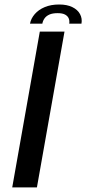

<svg xmlns="http://www.w3.org/2000/svg" viewBox="-20 -812 374 832"><path d="M33 0H140L259.5 -675H152.5ZM236.5 -792.5Q200.5 -792.5 173.8 -781.2Q147 -770 130.5 -750.8Q114 -731.5 110 -709.5H163.5Q165.5 -721.5 172.8 -732Q180 -742.5 193.8 -748.8Q207.5 -755 230 -755Q250.5 -755 262 -748.8Q273.5 -742.5 277.8 -732.2Q282 -722 280 -709.5H333Q337 -731.5 326.8 -750.8Q316.5 -770 293.5 -781.2Q270.5 -792.5 236.5 -792.5Z"/></svg>

Font: Anybody SemiExpanded
Style: Italic
Weight: 400
Width: 6
Italic angle: -10°
Version: Version 1.113;gftools[0.9.25]